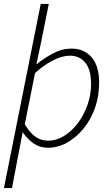

<svg xmlns="http://www.w3.org/2000/svg" viewBox="-23 -739 567 976"><path d="M-3 217 184 -719H225L183 -510L162 -413H164Q202 -444 247 -468Q292 -492 341 -492Q405 -492 443 -447.5Q481 -403 481 -319Q481 -250 459.5 -189.5Q438 -129 400.5 -84Q363 -39 317 -13.5Q271 12 221 12Q179 12 147.5 -10Q116 -32 94 -65H92L71 43L38 217ZM221 -24Q264 -24 303.5 -48.5Q343 -73 373.5 -114Q404 -155 422 -206.5Q440 -258 440 -312Q440 -384 411 -420Q382 -456 332 -456Q293 -456 244.5 -431Q196 -406 155 -367L103 -107Q130 -62 158.5 -43Q187 -24 221 -24Z"/></svg>

Font: Source Sans 3 ExtraLight Light
Style: Italic
Weight: 300
Italic angle: -11°
Version: Version 3.052;hotconv 1.1.0;makeotfexe 2.6.0